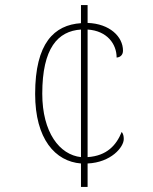

<svg xmlns="http://www.w3.org/2000/svg" viewBox="-20 -734 599 754"><path d="M298 -92V0H324V-92C416 -96 466 -156 466 -188C466 -200 464 -208 458 -216C437 -164 400 -122 324 -117V-618C401 -613 438 -561 438 -508C453 -509 463 -519 463 -535C463 -590 411 -641 324 -644V-714H298V-643C193 -636 118 -565 118 -365C118 -188 197 -100 298 -92ZM298 -618V-117C214 -126 146 -214 146 -366C146 -545 207 -612 298 -618Z"/></svg>

Font: Noto Serif Gurmukhi Thin
Style: Regular
Weight: 100
Designer: Vaibhav Singh and the Monotype Design Team
Foundry: Monotype Imaging Inc.
Version: Version 2.004